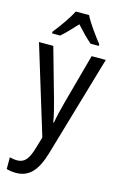

<svg xmlns="http://www.w3.org/2000/svg" viewBox="-148 -827 707 1127"><g transform="rotate(15 206.0 -263.0)"><path d="M246 -766H165C144 -722 100 -662 64 -616V-606H113C140 -629 173 -664 205 -699C237 -664 268 -631 298 -606H348V-616C314 -659 268 -721 246 -766ZM3 -537 167 -1 147 67C126 138 104 167 58 167C43 167 26 164 13 161V232C31 237 49 240 70 240C152 240 197 186 229 79L409 -537H323L240 -233C227 -185 216 -139 210 -103H206C199 -146 188 -190 176 -232L90 -537Z"/></g></svg>

Font: Noto Sans Sinhala UI Condensed
Style: Regular
Weight: 400
Width: 3
Designer: Jelle Bosma - Monotype Design Team
Foundry: Monotype Imaging Inc.
Version: Version 2.006